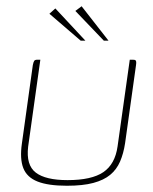

<svg xmlns="http://www.w3.org/2000/svg" viewBox="-20 -590 489 614"><path d="M109 -399 70 -121Q63 -62 94.5 -38Q126 -14 196 -14Q273 -14 310.5 -39.5Q348 -65 356 -122L395 -399Q396 -399 397.5 -399Q399 -399 400 -399Q401 -399 402.5 -399Q404 -399 405 -399Q411 -399 413 -397.5Q415 -396 415.5 -392.5Q416 -389 415 -382L380 -132Q375 -99 364 -73.5Q353 -48 332.5 -31Q312 -14 278.5 -5Q245 4 194 4Q134 4 100 -9.5Q66 -23 54.5 -52.5Q43 -82 50 -131L85 -382Q87 -392 89.5 -395.5Q92 -399 99 -399Q102 -399 104 -399Q106 -399 109 -399ZM238 -460 138 -546 157 -563 253 -460ZM312 -460 221 -555 241 -570 327 -460Z"/></svg>

Font: Genos Thin
Style: Italic
Weight: 100
Italic angle: -8°
Designer: Robert E. Leuschke
Foundry: Robert E. Leuschke
Version: Version 1.010